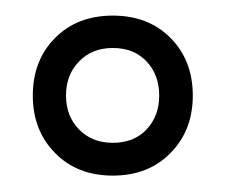

<svg xmlns="http://www.w3.org/2000/svg" viewBox="-20 -686 282 240"><path d="M121 -466.5Q76.5 -466.5 48.8 -494.8Q21 -523 21 -566.5Q21 -610.5 48.8 -638.5Q76.5 -666.5 121 -666.5Q165.5 -666.5 193.2 -638.5Q221 -610.5 221 -566.5Q221 -523 193.2 -494.8Q165.5 -466.5 121 -466.5ZM121 -507.5Q147.5 -507.5 163.2 -524.2Q179 -541 179 -566.5Q179 -592.5 163.2 -609.2Q147.5 -626 121 -626Q95 -626 78.8 -609.2Q62.5 -592.5 62.5 -566.5Q62.5 -541 78.8 -524.2Q95 -507.5 121 -507.5Z"/></svg>

Font: Jaro
Style: Regular
Weight: 400
Designer: Agyei Archer, Celine Hurka, Mirko Velimirović
Version: Version 1.000